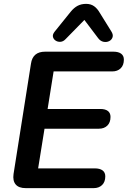

<svg xmlns="http://www.w3.org/2000/svg" viewBox="-20 -972 660 992"><path d="M464 0H113Q77 0 61 -19Q45 -38 50 -73L140 -643Q149 -705 213 -705H566Q592 -705 606 -694.5Q620 -684 620 -664Q620 -635 603.5 -619Q587 -603 560 -603H257L226 -409H498Q524 -409 537.5 -398.5Q551 -388 551 -368Q551 -339 534.5 -323Q518 -307 491 -307H210L177 -102H470Q496 -102 510 -91.5Q524 -81 524 -61Q524 -32 507.5 -16Q491 0 464 0ZM416 -869 319 -770Q307 -757 292.5 -756Q278 -755 267 -762.5Q256 -770 253.5 -782Q251 -794 262 -808L345 -911Q362 -932 381 -942Q400 -952 425 -952Q449 -952 466 -940Q483 -928 496 -905L555 -810Q566 -793 561.5 -779.5Q557 -766 544 -759.5Q531 -753 515 -756Q499 -759 487 -775Z"/></svg>

Font: Nunito Variable Extra Light
Style: Italic
Weight: 200
Italic angle: -9°
Designer: Vernon Adams
Foundry: Vernon Adams
Version: Version 3.602